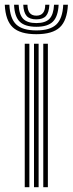

<svg xmlns="http://www.w3.org/2000/svg" viewBox="-50 -783 304 803"><path d="M131 0V-600H150.2V0ZM53.5 0V-600H72.8V0ZM92.2 0V-600H111.5V0ZM102 -640Q34.2 -640 3.6 -668.6Q-27 -697.2 -30 -763.2H-10.8Q-8.2 -705.5 18 -680.6Q44.2 -655.8 102 -655.8Q159.5 -655.8 185.6 -680.6Q211.8 -705.5 214.5 -763.2H234Q230.8 -697.2 200.1 -668.6Q169.5 -640 102 -640ZM102 -671Q54.2 -671 32.5 -692.4Q10.8 -713.8 8.8 -763.2H28Q29.8 -722.2 46.9 -704.4Q64 -686.5 102 -686.5Q139.8 -686.5 156.9 -704.4Q174 -722.2 176 -763.2H195.2Q192.8 -713.8 171.1 -692.4Q149.5 -671 102 -671ZM102 -702Q74.2 -702 61.5 -716.2Q48.8 -730.5 47.2 -763.2H64.8Q65.2 -717.5 102 -717.5Q139 -717.5 139.2 -763.2H156.5Q155 -730.5 142.2 -716.2Q129.5 -702 102 -702Z"/></svg>

Font: Big Shoulders Inline Text SemiBold
Style: Regular
Weight: 600
Designer: Patric King
Foundry: XO Type Co
Version: Version 1.000